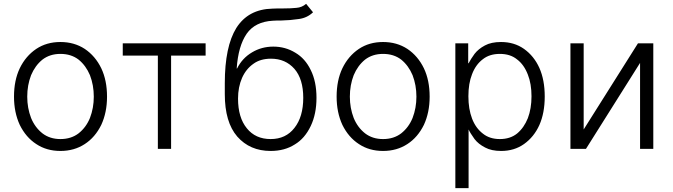

<svg xmlns="http://www.w3.org/2000/svg" viewBox="-20 -774 3507 1001"><path d="M169 -23Q115 -58 83 -123Q53 -188 53 -270Q53 -355 83 -418Q114 -482 169 -519Q223 -555 295 -555Q367 -555 422 -519Q477 -482 508 -418Q538 -355 538 -270Q538 -188 508 -123Q476 -58 422 -23Q367 13 295 13Q223 13 169 -23ZM390 -79Q429 -110 449 -159Q469 -211 469 -270Q469 -330 449 -382Q428 -432 390 -463Q351 -493 295 -493Q240 -493 201 -463Q163 -432 142 -382Q122 -330 122 -270Q122 -211 142 -159Q162 -110 201 -79Q240 -49 295 -49Q351 -49 390 -79Z M1052 -548V-484H872V2H803V-484H620V-548Z M1539 -675Q1493 -668 1445 -667H1425Q1418 -666 1403 -666Q1310 -661 1266 -598Q1222 -534 1214 -417H1216Q1243 -471 1294 -501Q1344 -531 1405 -531Q1468 -531 1520 -499Q1571 -469 1600 -409Q1630 -349 1630 -264Q1630 -180 1600 -117Q1569 -52 1517 -21Q1464 13 1391 13Q1283 13 1217 -62Q1152 -137 1152 -283V-340Q1152 -531 1212 -628Q1274 -726 1400 -729Q1411 -730 1430 -730H1457Q1497 -730 1525 -733Q1554 -735 1576 -754L1612 -710Q1582 -681 1539 -675ZM1515 -107Q1561 -165 1561 -264Q1561 -362 1515 -415Q1468 -468 1393 -468Q1338 -468 1302 -442Q1263 -415 1242 -368Q1221 -320 1221 -260Q1221 -161 1267 -105Q1312 -49 1391 -49Q1470 -49 1515 -107Z M1851 -23Q1797 -58 1765 -123Q1735 -188 1735 -270Q1735 -355 1765 -418Q1796 -482 1851 -519Q1905 -555 1977 -555Q2049 -555 2104 -519Q2159 -482 2190 -418Q2220 -355 2220 -270Q2220 -188 2190 -123Q2158 -58 2104 -23Q2049 13 1977 13Q1905 13 1851 -23ZM2072 -79Q2111 -110 2131 -159Q2151 -211 2151 -270Q2151 -330 2131 -382Q2110 -432 2072 -463Q2033 -493 1977 -493Q1922 -493 1883 -463Q1845 -432 1824 -382Q1804 -330 1804 -270Q1804 -211 1824 -159Q1844 -110 1883 -79Q1922 -49 1977 -49Q2033 -49 2072 -79Z M2421 -548V-444H2423Q2435 -467 2454 -493Q2474 -519 2508 -537Q2541 -555 2592 -555Q2661 -555 2712 -519Q2764 -482 2792 -420Q2820 -357 2820 -271Q2820 -185 2792 -122Q2764 -60 2712 -23Q2661 13 2593 13Q2542 13 2509 -5Q2474 -23 2454 -49Q2431 -81 2423 -99V207H2354V-548ZM2441 -156Q2460 -106 2498 -77Q2533 -49 2586 -49Q2640 -49 2676 -78Q2712 -108 2732 -158Q2751 -208 2751 -272Q2751 -337 2732 -385Q2712 -437 2676 -464Q2641 -493 2586 -493Q2532 -493 2497 -465Q2460 -437 2441 -387Q2422 -339 2422 -272Q2422 -206 2441 -156Z M3386 -548V2H3317V-446L3035 2H2954V-548H3023V-99L3306 -548Z"/></svg>

Font: Sinter Normal
Style: Regular
Weight: 350
Foundry: Adobe & rsms
Version: Version 1.000